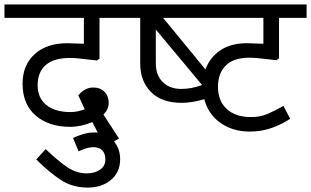

<svg xmlns="http://www.w3.org/2000/svg" viewBox="-50 -590 1395 861"><path d="M118.8 -207.5Q118.8 -151.2 157.5 -119.4Q196.2 -87.5 266.2 -87.5Q297.5 -87.5 330 -100L301.2 -162.5Q303.8 -165 311.9 -173.8Q320 -182.5 335 -190Q350 -197.5 368.8 -197.5Q400 -197.5 418.8 -178.1Q437.5 -158.8 437.5 -128.8Q437.5 -100 413.8 -76.2L483.8 31.2L421.2 66.2Q415 55 398.1 23.1Q381.2 -8.8 363.8 -42.5Q313.8 -21.2 263.8 -21.2Q168.8 -21.2 110 -71.9Q51.2 -122.5 51.2 -215Q51.2 -297.5 105 -346.9Q158.8 -396.2 252.5 -396.2L326.2 -393.8V-510H-30V-570H536.2V-510H396.2V-327.5L385 -318.8L351.2 -322.5Q293.8 -330 262.5 -330Q192.5 -330 155.6 -298.8Q118.8 -267.5 118.8 -207.5Z M376.2 3.8Q426.2 3.8 457.5 39.4Q488.8 75 488.8 123.8Q488.8 182.5 447.5 216.9Q406.2 251.2 343.8 251.2Q273.8 251.2 220.6 215.6Q167.5 180 112.5 125L155 78.8Q210 131.2 251.2 159.4Q292.5 187.5 340 187.5Q373.8 187.5 398.1 171.2Q422.5 155 422.5 125Q422.5 98.8 408.8 84.4Q395 70 368.8 70Q351.2 70 330 77.5Q308.8 85 302.5 88.8L277.5 28.8Q295 20 321.2 11.9Q347.5 3.8 376.2 3.8Z M927.5 -201.2Q927.5 -137.5 966.9 -101.2Q1006.2 -65 1075 -65Q1116.2 -65 1148.8 -78.8Q1181.2 -92.5 1221.2 -115L1251.2 -57.5Q1218.8 -35 1171.9 -17.5Q1125 0 1070 0Q993.8 0 938.8 -38.8Q883.8 -77.5 866.2 -145Q808.8 -128.8 765 -128.8Q675 -128.8 626.9 -177.5Q578.8 -226.2 578.8 -305V-510H476.2V-570H1325V-510H1201.2V-328.8L1190 -320L1156.2 -323.8Q1098.8 -331.2 1067.5 -331.2Q997.5 -331.2 962.5 -296.2Q927.5 -261.2 927.5 -201.2ZM1057.5 -396.2 1131.2 -393.8V-510H681.2L871.2 -278.8Q891.2 -332.5 938.1 -364.4Q985 -396.2 1057.5 -396.2ZM856.2 -208.8 648.8 -457.5V-305Q648.8 -252.5 680 -221.9Q711.2 -191.2 762.5 -191.2Q810 -191.2 856.2 -208.8Z"/></svg>

Font: Cambay
Style: Regular
Weight: 400
Designer: Pooja Saxena
Foundry: Pooja Saxena
Version: Version 1.181;PS 001.181;hotconv 1.0.70;makeotf.lib2.5.58329